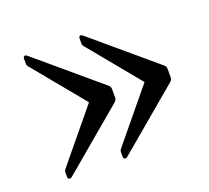

<svg xmlns="http://www.w3.org/2000/svg" viewBox="-88 -588 743 682"><g transform="rotate(-20 283.5 -246.5)"><path d="M60 -23V-39Q60 -47 66 -53L224 -245L66 -437Q60 -443 60 -451V-468Q60 -476 64.5 -478Q69 -480 75 -475L310 -276Q317 -270 317 -261V-229Q317 -220 310 -214L75 -16Q69 -12 64.5 -14Q60 -16 60 -23ZM270 -23V-39Q270 -47 276 -53L434 -245L276 -437Q270 -443 270 -451V-468Q270 -476 274.5 -478Q279 -480 285 -475L520 -276Q527 -270 527 -261V-229Q527 -220 520 -214L285 -16Q279 -12 274.5 -14Q270 -16 270 -23Z"/></g></svg>

Font: Zen Antique Soft
Style: Regular
Weight: 400
Designer: Yoshimichi Ohira
Foundry: Positype
Version: Version 1.001